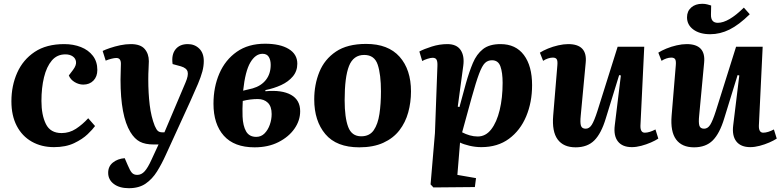

<svg xmlns="http://www.w3.org/2000/svg" viewBox="-20 -760 4108 1010"><path d="M318 -528Q366 -528 405.5 -512.5Q445 -497 468.5 -466.5Q492 -436 492 -392Q492 -357 471.5 -336Q451 -315 418 -315Q395 -315 373 -328Q351 -341 342 -363L364 -392Q382 -416 380 -434.5Q378 -453 362.5 -463.5Q347 -474 324 -474Q280 -474 252.5 -441.5Q225 -409 211.5 -353.5Q198 -298 198 -229Q198 -155 221.5 -107.5Q245 -60 304 -60Q345 -60 379.5 -82.5Q414 -105 444 -138L480 -97Q468 -80 441 -54Q414 -28 370 -7Q326 14 264 14Q198 14 147 -15Q96 -44 68 -98Q40 -152 40 -227Q40 -309 70.5 -377.5Q101 -446 162.5 -487Q224 -528 318 -528Z M853 53Q831 102 806 142Q781 182 746 206Q711 230 658 230Q608 230 578.5 207.5Q549 185 549 149Q549 115 574 95Q599 75 636 72L652 109Q664 138 674 149Q684 160 702 160Q724 160 741 141Q758 122 777 80L814 0H788Q744 0 716 -14.5Q688 -29 666 -65Q614 -150 614 -341Q614 -360 615 -384.5Q616 -409 616 -425Q616 -455 592 -455Q582 -455 566 -451Q550 -447 536 -441L520 -492Q534 -499 559 -507.5Q584 -516 612.5 -522Q641 -528 668 -528Q719 -528 741 -502.5Q763 -477 763 -438Q763 -421 761.5 -397.5Q760 -374 760 -343Q760 -270 767.5 -208Q775 -146 794 -98Q803 -77 811.5 -70.5Q820 -64 832 -64H845L956 -326Q972 -363 967 -382.5Q962 -402 932 -411L888 -423Q881 -472 903 -500Q925 -528 968 -528Q1004 -528 1028 -504.5Q1052 -481 1052 -439Q1052 -412 1044.5 -384Q1037 -356 1021.5 -319Q1006 -282 981 -227Z M1319 15Q1212 15 1157.5 -46Q1103 -107 1103 -214Q1103 -302 1134 -373.5Q1165 -445 1225.5 -487.5Q1286 -530 1374 -530Q1453 -530 1498.5 -502.5Q1544 -475 1544 -425Q1544 -386 1520.5 -358Q1497 -330 1459 -312.5Q1421 -295 1376 -286V-280Q1463 -288 1511 -261Q1559 -234 1559 -175Q1559 -126 1529 -83Q1499 -40 1445 -12.5Q1391 15 1319 15ZM1259 -283 1309 -295Q1354 -308 1379 -340Q1404 -372 1404 -419Q1404 -444 1394 -460.5Q1384 -477 1361 -477Q1324 -477 1297 -431.5Q1270 -386 1259 -283ZM1328 -40Q1354 -40 1372 -58.5Q1390 -77 1399.5 -104.5Q1409 -132 1409 -160Q1409 -200 1389 -219.5Q1369 -239 1336 -239Q1317 -239 1296.5 -236.5Q1276 -234 1257 -229Q1256 -208 1255.5 -187.5Q1255 -167 1256 -147Q1258 -98 1274.5 -69Q1291 -40 1328 -40Z M1870 15Q1750 15 1691.5 -54.5Q1633 -124 1633 -237Q1633 -315 1660 -381.5Q1687 -448 1747 -488.5Q1807 -529 1906 -529Q2022 -529 2082 -461.5Q2142 -394 2142 -279Q2142 -222 2127.5 -169Q2113 -116 2081 -74.5Q2049 -33 1996.5 -9Q1944 15 1870 15ZM1880 -43Q1924 -43 1946 -75Q1968 -107 1976 -160.5Q1984 -214 1984 -279Q1984 -368 1967 -419.5Q1950 -471 1896 -471Q1839 -471 1816 -413Q1793 -355 1793 -233Q1793 -142 1811.5 -92.5Q1830 -43 1880 -43Z M2281 -413Q2282 -436 2276.5 -446Q2271 -456 2256 -456Q2245 -456 2228 -450.5Q2211 -445 2201 -439L2186 -489Q2210 -502 2251 -515Q2292 -528 2333 -528Q2382 -528 2403 -497Q2424 -466 2417 -414L2388 -199L2397 -197L2431 -322Q2448 -382 2467.5 -428.5Q2487 -475 2520.5 -501.5Q2554 -528 2613 -528Q2693 -528 2736 -470.5Q2779 -413 2779 -312Q2779 -222 2748 -148Q2717 -74 2657.5 -30Q2598 14 2512 14Q2480 14 2449 6.5Q2418 -1 2400 -10L2386 160L2484 177L2478 224L2260 226L2245 210L2268 -60ZM2568 -443Q2546 -443 2531 -428.5Q2516 -414 2500 -371.5Q2484 -329 2461 -246L2411 -64Q2430 -54 2451 -48Q2472 -42 2493 -42Q2535 -42 2564 -79.5Q2593 -117 2608.5 -181Q2624 -245 2624 -324Q2624 -378 2612.5 -410.5Q2601 -443 2568 -443Z M2820 -483Q2837 -494 2862.5 -504.5Q2888 -515 2916.5 -521.5Q2945 -528 2969 -528Q3071 -528 3061 -430L3035 -153Q3031 -115 3036 -99Q3041 -83 3061 -83Q3080 -83 3093 -103.5Q3106 -124 3123 -177L3229 -514H3369L3349 -99Q3348 -62 3372 -62Q3384 -62 3398.5 -66.5Q3413 -71 3428 -79L3443 -31Q3428 -21 3404 -10.5Q3380 0 3353.5 7Q3327 14 3304 14Q3254 14 3230.5 -16Q3207 -46 3214 -101L3246 -363L3237 -365L3167 -138Q3143 -58 3106.5 -21.5Q3070 15 3008 15Q2944 15 2913.5 -26.5Q2883 -68 2890 -152L2912 -417Q2914 -440 2908.5 -448.5Q2903 -457 2888 -457Q2876 -457 2862.5 -452.5Q2849 -448 2837 -440Z M3443 -483Q3460 -494 3485.5 -504.5Q3511 -515 3539.5 -521.5Q3568 -528 3592 -528Q3694 -528 3684 -430L3658 -153Q3654 -115 3659 -99Q3664 -83 3684 -83Q3703 -83 3716 -103.5Q3729 -124 3746 -177L3852 -514H3992L3972 -99Q3971 -62 3995 -62Q4007 -62 4021.5 -66.5Q4036 -71 4051 -79L4066 -31Q4051 -21 4027 -10.5Q4003 0 3976.5 7Q3950 14 3927 14Q3877 14 3853.5 -16Q3830 -46 3837 -101L3869 -363L3860 -365L3790 -138Q3766 -58 3729.5 -21.5Q3693 15 3631 15Q3567 15 3536.5 -26.5Q3506 -68 3513 -152L3535 -417Q3537 -440 3531.5 -448.5Q3526 -457 3511 -457Q3499 -457 3485.5 -452.5Q3472 -448 3460 -440ZM3716 -580Q3661 -580 3627.5 -604.5Q3594 -629 3594 -669Q3594 -701 3616 -720.5Q3638 -740 3674 -740Q3689 -740 3700 -737Q3711 -734 3721 -731L3720 -683Q3719 -640 3756 -640Q3812 -640 3893 -720L3924 -685Q3867 -629 3817.5 -604.5Q3768 -580 3716 -580Z"/></svg>

Font: Literata 36pt
Style: Bold Italic
Weight: 700
Italic angle: -2°
Designer: Latin by Veronika Burian and Jose Scaglione. Greek by Irene Vlachou. Cyrillic by Vera Evstafieva
Foundry: TypeTogether
Version: Version 3.002